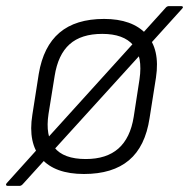

<svg xmlns="http://www.w3.org/2000/svg" viewBox="-40 -558 620 629"><path d="M-15 51Q-19 51 -20 48Q-21 45 -18 42L92 -80L105 -94L403 -423L420 -441L504 -534Q508 -538 514 -538H554Q558 -538 559 -535.5Q560 -533 557 -530L444 -405L429 -389L131 -61L112 -40L34 46Q29 51 24 51ZM235 12Q140 12 95.5 -38.5Q51 -89 66 -182L87 -316Q102 -406 155 -451Q208 -496 301 -496Q393 -496 439 -446.5Q485 -397 471 -304L450 -171Q436 -78 382.5 -33Q329 12 235 12ZM241 -37Q309 -37 348 -71.5Q387 -106 398 -175L417 -298Q428 -373 396.5 -410Q365 -447 295 -447Q226 -447 188 -413Q150 -379 139 -309L119 -185Q108 -113 138 -75Q168 -37 241 -37Z"/></svg>

Font: Sofia Sans Light
Style: Italic
Weight: 300
Italic angle: -9°
Version: Version 4.100-B